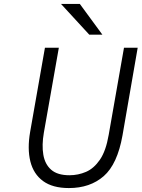

<svg xmlns="http://www.w3.org/2000/svg" viewBox="-20 -942 718 974"><path d="M329.5 12Q247 12 198.5 -23.5Q150 -59 134 -123.2Q118 -187.5 133 -273.5L208 -700H278.5L202.5 -269Q191.5 -206 199.8 -157.2Q208 -108.5 239.8 -80.8Q271.5 -53 332.5 -53Q376.5 -53 416.5 -70.2Q456.5 -87.5 487 -132Q517.5 -176.5 531.5 -258.5L609 -700H678.5L601.5 -255.5Q575.5 -109 506.2 -48.5Q437 12 329.5 12ZM433 -766 289.5 -922H385L499.5 -766Z"/></svg>

Font: Overpass Light
Style: Italic
Weight: 300
Italic angle: -10°
Designer: Delve Withrington, Dave Bailey, Thomas Jockin
Foundry: Delve Fonts LLC
Version: Version 4.000; ttfautohint (v1.8.3)